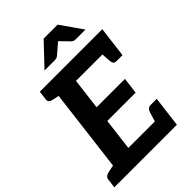

<svg xmlns="http://www.w3.org/2000/svg" viewBox="-273 -1044 1155 1155"><g transform="rotate(-45 304.5 -466.5)"><path d="M68.9 0 158 -723.8H615.4L602 -615.8H283.6L259.2 -416.1H500.4L487.4 -312.2H246.2L221.3 -108H539.7L526.3 0ZM439.3 -84.8 464.6 -167.1Q468.9 -181.2 476.9 -188.7Q484.8 -196.2 499 -196.2H550.7L539.7 -108ZM507 -639.1 602 -615.8 591 -527.6H539.3Q526.2 -527.6 519.8 -535.1Q513.4 -542.6 512.3 -556.7ZM182.9 -723.8 157.3 -623.1 101.4 -635.1Q88.3 -638.2 81.6 -645.2Q74.9 -652.2 76.5 -665.7L83.7 -723.8ZM-6 0 1.3 -58.1Q2.9 -71.6 11.4 -78.6Q19.8 -85.6 34.1 -88.8L92.9 -100.8L93.2 0ZM193.9 -793.9 325.9 -933.3H444.8L542.1 -793.9H458Q442.6 -793.9 433.3 -802.6L376.3 -861L308.3 -802.6Q304.3 -799 296.8 -796.4Q289.3 -793.9 281.6 -793.9Z"/></g></svg>

Font: Aleo
Style: Italic
Weight: 400
Italic angle: -7°
Designer: Alessio Laiso
Foundry: Alessio Laiso
Version: Version 2.001;gftools[0.9.29]